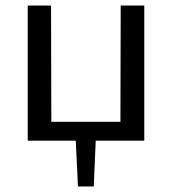

<svg xmlns="http://www.w3.org/2000/svg" viewBox="-20 -507 620 692"><path d="M500 -487V0H325L318 165H261L253 0H80V-487H164L165 -68H414L415 -487Z"/></svg>

Font: Exo 2
Style: Regular
Weight: 400
Designer: Natanael Gama
Version: Version 1.001;PS 001.001;hotconv 1.0.70;makeotf.lib2.5.58329